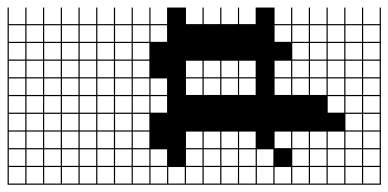

<svg xmlns="http://www.w3.org/2000/svg" viewBox="-284 -522 1043 516"><g transform="rotate(-90 238.0 -263.5)"><path d="M0 238.1V-765.1H476.2V-761.9H431.7V-717.5H476.2V-714.3H431.7V-669.8H476.2V-666.7H431.7V-622.2H476.2V-619H431.7V-574.6H476.2V-571.4H431.7V-527H476.2V-523.8H431.7V-479.4H476.2V-476.2H431.7V-431.7H476.2V-428.6H431.7V-384.1H476.2V-381H431.7V-336.5H476.2V-285.7H431.7V-241.3H476.2V-238.1H431.7V-193.7H476.2V-190.5H431.7V-146H476.2V-142.9H431.7V-98.4H476.2V-47.6H431.7V-3.2H476.2V0H431.7V44.4H476.2V47.6H431.7V92.1H476.2V95.2H431.7V139.7H476.2V142.9H431.7V187.3H476.2V190.5H431.7V234.9H476.2V238.1ZM384.1 -717.5H428.6V-761.9H384.1ZM98.4 -717.5H142.9V-761.9H98.4ZM336.5 -717.5H381V-761.9H336.5ZM146 -717.5H190.5V-761.9H146ZM193.7 -717.5H238.1V-761.9H193.7ZM50.8 -717.5H95.2V-761.9H50.8ZM3.2 -717.5H47.6V-761.9H3.2ZM288.9 -717.5H333.3V-761.9H288.9ZM241.3 -717.5H285.7V-761.9H241.3ZM384.1 -669.8H428.6V-714.3H384.1ZM98.4 -669.8H142.9V-714.3H98.4ZM336.5 -669.8H381V-714.3H336.5ZM146 -669.8H190.5V-714.3H146ZM193.7 -669.8H238.1V-714.3H193.7ZM50.8 -669.8H95.2V-714.3H50.8ZM3.2 -669.8H47.6V-714.3H3.2ZM288.9 -669.8H333.3V-714.3H288.9ZM241.3 -669.8H285.7V-714.3H241.3ZM384.1 -622.2H428.6V-666.7H384.1ZM146 -622.2H190.5V-666.7H146ZM98.4 -622.2H142.9V-666.7H98.4ZM336.5 -622.2H381V-666.7H336.5ZM193.7 -622.2H238.1V-666.7H193.7ZM50.8 -622.2H95.2V-666.7H50.8ZM3.2 -622.2H47.6V-666.7H3.2ZM288.9 -622.2H333.3V-666.7H288.9ZM241.3 -622.2H285.7V-666.7H241.3ZM241.3 -574.6H285.7V-619H241.3ZM193.7 -574.6H238.1V-619H193.7ZM288.9 -574.6H333.3V-619H288.9ZM146 -574.6H190.5V-619H146ZM384.1 -574.6H428.6V-619H384.1ZM50.8 -574.6H95.2V-619H50.8ZM3.2 -574.6H47.6V-619H3.2ZM98.4 -574.6H142.9V-619H98.4ZM336.5 -574.6H381V-619H336.5ZM288.9 -527H333.3V-571.4H288.9ZM146 -527H190.5V-571.4H146ZM241.3 -527H285.7V-571.4H241.3ZM50.8 -527H95.2V-571.4H50.8ZM3.2 -527H47.6V-571.4H3.2ZM384.1 -527H428.6V-571.4H384.1ZM98.4 -527H142.9V-571.4H98.4ZM336.5 -527H381V-571.4H336.5ZM193.7 -527H238.1V-571.4H193.7ZM288.9 -479.4H333.3V-523.8H288.9ZM336.5 -479.4H381V-523.8H336.5ZM193.7 -479.4H238.1V-523.8H193.7ZM98.4 -479.4H142.9V-523.8H98.4ZM241.3 -479.4H285.7V-523.8H241.3ZM384.1 -479.4H428.6V-523.8H384.1ZM3.2 -479.4H47.6V-523.8H3.2ZM50.8 -479.4H95.2V-523.8H50.8ZM146 -479.4H190.5V-523.8H146ZM193.7 -431.7H238.1V-476.2H193.7ZM336.5 -431.7H381V-476.2H336.5ZM3.2 -431.7H47.6V-476.2H3.2ZM98.4 -431.7H142.9V-476.2H98.4ZM241.3 -431.7H285.7V-476.2H241.3ZM384.1 -431.7H428.6V-476.2H384.1ZM50.8 -431.7H95.2V-476.2H50.8ZM288.9 -431.7H333.3V-476.2H288.9ZM146 -431.7H190.5V-476.2H146ZM146 -384.1H190.5V-428.6H146ZM336.5 -384.1H381V-428.6H336.5ZM384.1 -384.1H428.6V-428.6H384.1ZM98.4 -384.1H142.9V-428.6H98.4ZM193.7 -384.1H238.1V-428.6H193.7ZM50.8 -384.1H95.2V-428.6H50.8ZM241.3 -384.1H285.7V-428.6H241.3ZM3.2 -384.1H47.6V-428.6H3.2ZM288.9 -384.1H333.3V-428.6H288.9ZM384.1 -336.5H428.6V-381H384.1ZM50.8 -336.5H95.2V-381H50.8ZM193.7 -336.5H238.1V-381H193.7ZM241.3 -336.5H285.7V-381H241.3ZM3.2 -336.5H47.6V-381H3.2ZM3.2 -288.9H47.6V-333.3H3.2ZM98.4 -241.3H142.9V-285.7H98.4ZM50.8 -241.3H95.2V-285.7H50.8ZM241.3 -241.3H285.7V-285.7H241.3ZM3.2 -241.3H47.6V-285.7H3.2ZM288.9 -241.3H333.3V-285.7H288.9ZM50.8 -193.7H95.2V-238.1H50.8ZM241.3 -193.7H285.7V-238.1H241.3ZM3.2 -193.7H47.6V-238.1H3.2ZM288.9 -193.7H333.3V-238.1H288.9ZM98.4 -193.7H142.9V-238.1H98.4ZM50.8 -146H95.2V-190.5H50.8ZM241.3 -146H285.7V-190.5H241.3ZM98.4 -146H142.9V-190.5H98.4ZM288.9 -146H333.3V-190.5H288.9ZM3.2 -146H47.6V-190.5H3.2ZM50.8 -98.4H95.2V-142.9H50.8ZM241.3 -98.4H285.7V-142.9H241.3ZM98.4 -98.4H142.9V-142.9H98.4ZM3.2 -98.4H47.6V-142.9H3.2ZM288.9 -98.4H333.3V-142.9H288.9ZM3.2 -50.8H47.6V-95.2H3.2ZM50.8 -50.8H95.2V-95.2H50.8ZM47.6 -47.6H3.2V-3.2H47.6ZM288.9 -3.2H333.3V-47.6H288.9ZM241.3 -3.2H285.7V-47.6H241.3ZM384.1 -3.2H428.6V-47.6H384.1ZM98.4 -3.2H142.9V-47.6H98.4ZM288.9 44.4H333.3V0H288.9ZM3.2 44.4H47.6V0H3.2ZM241.3 44.4H285.7V0H241.3ZM50.8 44.4H95.2V0H50.8ZM384.1 44.4H428.6V0H384.1ZM336.5 44.4H381V0H336.5ZM98.4 44.4H142.9V0H98.4ZM288.9 92.1H333.3V47.6H288.9ZM3.2 92.1H47.6V47.6H3.2ZM241.3 92.1H285.7V47.6H241.3ZM50.8 92.1H95.2V47.6H50.8ZM384.1 92.1H428.6V47.6H384.1ZM336.5 92.1H381V47.6H336.5ZM98.4 92.1H142.9V47.6H98.4ZM288.9 139.7H333.3V95.2H288.9ZM3.2 139.7H47.6V95.2H3.2ZM241.3 139.7H285.7V95.2H241.3ZM50.8 139.7H95.2V95.2H50.8ZM384.1 139.7H428.6V95.2H384.1ZM336.5 139.7H381V95.2H336.5ZM193.7 139.7H238.1V95.2H193.7ZM98.4 139.7H142.9V95.2H98.4ZM146 187.3H190.5V142.9H146ZM241.3 187.3H285.7V142.9H241.3ZM193.7 187.3H238.1V142.9H193.7ZM384.1 187.3H428.6V142.9H384.1ZM336.5 187.3H381V142.9H336.5ZM50.8 187.3H95.2V142.9H50.8ZM98.4 187.3H142.9V142.9H98.4ZM288.9 187.3H333.3V142.9H288.9ZM3.2 187.3H47.6V142.9H3.2ZM384.1 234.9H428.6V190.5H384.1ZM336.5 234.9H381V190.5H336.5ZM50.8 234.9H95.2V190.5H50.8ZM193.7 234.9H238.1V190.5H193.7ZM146 234.9H190.5V190.5H146ZM98.4 234.9H142.9V190.5H98.4ZM288.9 234.9H333.3V190.5H288.9ZM3.2 234.9H47.6V190.5H3.2ZM241.3 234.9H285.7V190.5H241.3Z"/></g></svg>

Font: Jacquard 12 Charted
Style: Regular
Weight: 400
Designer: Sarah Cadigan-Fried
Version: Version 1.000